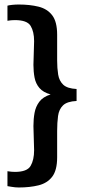

<svg xmlns="http://www.w3.org/2000/svg" viewBox="-20 -758 389 850"><path d="M13 66V0Q31 3 46 3Q100 3 115.5 -23.5Q131 -50 131 -93L128 -200Q128 -231 133 -258.5Q138 -286 154 -307.5Q170 -329 204 -340Q171 -349 154.5 -368.5Q138 -388 133 -414.5Q128 -441 128 -471L131 -576Q131 -618 115.5 -643.5Q100 -669 46 -669Q29 -669 13 -666V-733Q20 -735 34 -736.5Q48 -738 63 -738Q112 -738 150.5 -728.5Q189 -719 211 -690.5Q233 -662 233 -604V-490Q233 -456 237.5 -428Q242 -400 260 -383Q278 -366 319 -364V-311Q277 -309 259 -291.5Q241 -274 237 -244.5Q233 -215 233 -178V-62Q233 -4 211 24.5Q189 53 150.5 62.5Q112 72 63 72Q48 72 30.5 69Q13 66 13 66Z"/></svg>

Font: Epunda Sans SemiBold
Style: Regular
Weight: 600
Designer: Simon Atzbach
Foundry: typofactur
Version: Version 2.204; ttfautohint (v1.8.4.7-5d5b)